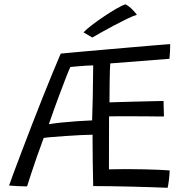

<svg xmlns="http://www.w3.org/2000/svg" viewBox="-20 -856 866 890"><path d="M757 14.5Q727.5 13 684.5 11.8Q641.5 10.5 592.5 9.2Q543.5 8 496.2 7.2Q449 6.5 412 6.5Q410.5 -52 409.8 -112.8Q409 -173.5 409 -231.5Q389.5 -231.5 354.8 -229.8Q320 -228 283 -225.5Q246 -223 217.8 -220.5Q189.5 -218 182.5 -216.5Q166.5 -174 151.5 -130.8Q136.5 -87.5 124.5 -51.2Q112.5 -15 105.5 8Q88.5 8 62.2 6.8Q36 5.5 22 4Q30 -19 46.2 -62.5Q62.5 -106 83.8 -162Q105 -218 129 -280Q153 -342 177.2 -402.8Q201.5 -463.5 223.2 -516.5Q245 -569.5 261.5 -607.5Q267 -608 296 -610.8Q325 -613.5 369.5 -617.5Q414 -621.5 466 -626Q518 -630.5 569.5 -635Q621 -639.5 665 -643.2Q709 -647 737 -649.2Q765 -651.5 769 -651.5Q769 -632 768 -616.8Q767 -601.5 765.5 -583.5L491 -562Q490 -548.5 489.2 -524Q488.5 -499.5 488.2 -471.2Q488 -443 487.8 -418.8Q487.5 -394.5 487.5 -381.5Q501.5 -382 535.2 -383Q569 -384 609.5 -385Q650 -386 685.2 -386.8Q720.5 -387.5 738 -388L740 -316Q732.5 -316 708 -316.2Q683.5 -316.5 650.5 -316.8Q617.5 -317 583.8 -317Q550 -317 523.2 -317Q496.5 -317 485.5 -316.5Q485.5 -256.5 485.2 -193.5Q485 -130.5 485 -71Q503.5 -71.5 531.8 -71.8Q560 -72 582.5 -72Q617 -72 653 -71Q689 -70 719 -68.8Q749 -67.5 766.5 -66Q766 -45.5 762.8 -19.8Q759.5 6 757 14.5ZM206.5 -280Q227 -284 263 -287.8Q299 -291.5 338 -294.2Q377 -297 407 -298Q408.5 -343.5 410 -405.2Q411.5 -467 412 -553Q399.5 -553 377.8 -551.5Q356 -550 335.2 -548.2Q314.5 -546.5 306 -545.5Q299 -530.5 284 -492Q269 -453.5 248.8 -399Q228.5 -344.5 206.5 -280ZM562 -836Q579.5 -826.5 595 -810.2Q610.5 -794 614.5 -787.5Q598.5 -783 569 -768.8Q539.5 -754.5 506.2 -736.8Q473 -719 445.8 -703.8Q418.5 -688.5 408 -682L367 -706Q380 -720 406.5 -740.2Q433 -760.5 463.8 -781Q494.5 -801.5 521.2 -816.8Q548 -832 562 -836Z"/></svg>

Font: Grandstander Light
Style: Regular
Weight: 300
Designer: Tyler Finck
Foundry: Etcetera Type Co
Version: Version 1.200; ttfautohint (v1.8.3)